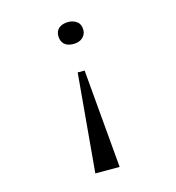

<svg xmlns="http://www.w3.org/2000/svg" viewBox="-108 -817 830 908"><g transform="rotate(-15 307.0 -362.5)"><path d="M324 -483 366 0H247L290 -483ZM308 -725Q333 -725 350.5 -711.5Q368 -698 368 -670Q368 -649 351.5 -633.5Q335 -618 306 -618Q276 -618 261 -633Q246 -648 246 -673Q246 -698 263 -711.5Q280 -725 308 -725Z"/></g></svg>

Font: Intel One Mono Light
Style: Regular
Weight: 300
Monospace: yes
Designer: Fred Shallcrass
Foundry: Frere-Jones Type LLC
Version: Version 1.004